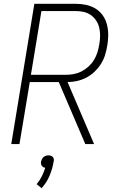

<svg xmlns="http://www.w3.org/2000/svg" viewBox="-20 -755 640 1006"><path d="M427 0 288 -325H136L82 0H39L160 -735H378Q406 -735 433 -729Q460 -723 482 -709Q504 -695 519 -673.5Q534 -652 540.5 -626Q547 -600 547 -572Q547 -544 542 -516Q538 -492 530.5 -467Q523 -442 508.5 -419.5Q494 -397 474.5 -378.5Q455 -360 431.5 -348Q408 -336 383 -330.5Q358 -325 334 -325L473 0ZM142 -363H325Q346 -363 367 -367Q388 -371 407.5 -381Q427 -391 444 -406.5Q461 -422 472.5 -441Q484 -460 490.5 -481Q497 -502 500 -522Q504 -544 504.5 -565.5Q505 -587 500.5 -607.5Q496 -628 485 -645.5Q474 -663 457.5 -675Q441 -687 421 -692Q401 -697 379 -697H197ZM198 231 172 210Q188 191 199 169Q210 147 217 124Q211 123 206.5 120.5Q202 118 199 113.5Q196 109 195 103.5Q194 98 195 92Q197 85 200 78.5Q203 72 208.5 67.5Q214 63 220.5 61Q227 59 234 59Q241 59 246.5 61Q252 63 256.5 67.5Q261 72 262 78.5Q263 85 261 92Q255 129 240 165Q225 201 198 231Z"/></svg>

Font: Iosevka XLt Ex Obl
Style: Regular
Weight: 200
Width: 7
Italic angle: -9°
Monospace: yes
Designer: Belleve Invis
Foundry: Belleve Invis
Version: Version 32.5.0; ttfautohint (v1.8.4)